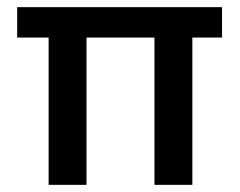

<svg xmlns="http://www.w3.org/2000/svg" viewBox="-20 -517 672 537"><path d="M116 0V-412H28V-497H601V-412H518V0H412V-412H222V0Z"/></svg>

Font: Commissioner Medium
Style: Regular
Weight: 500
Designer: Kostas Bartsokas
Foundry: Kostas Bartsokas
Version: Version 1.000; ttfautohint (v1.8.3)